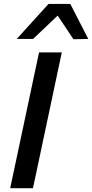

<svg xmlns="http://www.w3.org/2000/svg" viewBox="-20 -988 484 1008"><path d="M33.5 0Q46 -58.5 57.5 -113Q69 -167.5 83.5 -235L134 -473Q148.5 -542 160.5 -598Q172.5 -653.5 185 -713H304.5Q292 -654 280 -598Q268 -541.5 253.5 -473L203 -235Q189 -167.5 177.2 -113Q165.5 -58.5 153 0ZM365.5 -782Q345.5 -812.5 324.5 -843.8Q303.5 -875 282.5 -906Q249.5 -875 218 -844.5Q186 -814 153.5 -783.5H68Q110.5 -830.5 151.5 -875.8Q192.5 -921 235 -967.5H349Q372.5 -921 396.5 -875Q420.5 -829 443.5 -783.5Z"/></svg>

Font: Heraclito Medium
Style: Italic
Weight: 500
Italic angle: -12°
Designer: Kostas Bartsokas (font) & Cristiano Sobral (main changes)
Foundry: Kostas Bartsokas (font) & Cristiano Sobral (main changes)
Version: Version 1.00;July 8, 2020;FontCreator 13.0.0.2655 64-bit